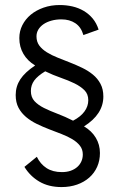

<svg xmlns="http://www.w3.org/2000/svg" viewBox="-20 -592 468 771"><path d="M314.9 -451.2Q305.7 -483.4 282.5 -498.8Q259.3 -514.2 226.6 -514.2Q204.6 -514.2 186.3 -509Q168 -503.9 154.8 -494.9Q141.6 -485.8 134 -473.4Q126.5 -460.9 126.5 -445.8Q126.5 -424.3 137.9 -408.9Q149.4 -393.6 168.5 -381.8Q187.5 -370.1 211.4 -360.6Q235.4 -351.1 260.7 -341.1Q286.1 -331.1 310.1 -319.6Q334 -308.1 353 -292.5Q372.1 -276.9 383.5 -255.4Q395 -233.9 395 -204.6Q395 -133.3 317.4 -84.5Q348.1 -66.4 364.7 -38.8Q381.3 -11.2 381.3 22.5Q381.3 52.7 370.1 77.9Q358.9 103 338.4 121.1Q317.9 139.2 289.6 149.2Q261.2 159.2 227.1 159.2Q175.3 159.2 137.9 137.2Q100.6 115.2 78.1 78.1L127.9 37.6Q142.1 66.9 167 83Q191.9 99.1 228.5 99.1Q248 99.1 263.4 93.8Q278.8 88.4 289.8 78.9Q300.8 69.3 306.6 56.4Q312.5 43.5 312.5 28.3Q312.5 7.8 301 -6.8Q289.6 -21.5 270.5 -33Q251.5 -44.4 227.3 -53.7Q203.1 -63 177.7 -72.8Q152.3 -82.5 128.2 -94.2Q104 -106 85 -121.8Q65.9 -137.7 54.4 -159.2Q43 -180.7 43 -210.4Q43 -245.1 61.5 -273.4Q80.1 -301.8 121.1 -329.1Q90.3 -347.7 74 -375.7Q57.6 -403.8 57.6 -439Q57.6 -466.8 69.8 -491Q82 -515.1 103.5 -533Q125 -550.8 154.8 -561.3Q184.6 -571.8 219.7 -571.8Q246.1 -571.8 270.8 -566.2Q295.4 -560.5 316.2 -548.3Q336.9 -536.1 352.3 -517.6Q367.7 -499 376 -473.1ZM273.4 -107.4Q304.2 -123.5 319.3 -144.5Q334.5 -165.5 334.5 -189.5Q334.5 -214.4 319.1 -229.7Q303.7 -245.1 279.3 -257.1Q254.9 -269 223.9 -279.8Q192.9 -290.5 161.6 -305.7Q130.9 -287.1 117.4 -268.6Q104 -250 104 -226.6Q104 -201.7 118.4 -186Q132.8 -170.4 156.7 -158.4Q180.7 -146.5 211.2 -135Q241.7 -123.5 273.4 -107.4Z"/></svg>

Font: Rokkitt
Style: Regular
Weight: 400
Version: Version 1.2; ttfautohint (v1.5) -l 7 -r 28 -G 50 -x 13 -D la